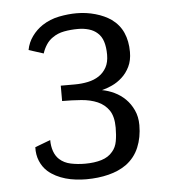

<svg xmlns="http://www.w3.org/2000/svg" viewBox="-43 -691 531 595"><g transform="rotate(-5 222.0 -393.5)"><path d="M58.6 -550.8Q63 -574.2 76.7 -593Q90.3 -611.8 109.4 -624.5Q133.3 -640.1 161.9 -645.8Q190.4 -651.4 216.3 -651.4Q247.1 -651.4 275.1 -643.3Q303.2 -635.3 323.7 -621.1Q348.1 -603.5 359.6 -577.4Q371.1 -551.3 371.1 -517.6Q371.1 -491.2 361.6 -471.9Q352.1 -452.6 337.6 -439.5Q323.2 -426.3 306.2 -418.5Q289.1 -410.6 274.4 -407.2Q293.5 -403.8 312.5 -394.8Q331.5 -385.7 346.4 -371.1Q361.3 -356.4 370.8 -335.9Q380.4 -315.4 380.4 -289.1Q380.4 -251 367.4 -220Q354.5 -189 327.1 -168.9Q303.7 -152.3 271.7 -144.3Q239.7 -136.2 202.1 -136.2Q186 -136.2 169.7 -138.2Q153.3 -140.1 137.9 -144.5Q122.6 -148.9 108.6 -156Q94.7 -163.1 83.5 -172.9Q68.4 -186.5 60.3 -206.1Q52.2 -225.6 53.2 -249L101.1 -267.1Q101.1 -247.6 106.7 -231.9Q112.3 -216.3 123 -206.5Q137.2 -193.4 158.2 -189Q179.2 -184.6 202.6 -184.6Q231.9 -184.6 253.9 -191.4Q275.9 -198.2 288.6 -213.9Q299.8 -226.6 303.2 -245.6Q306.6 -264.6 306.6 -287.6Q306.6 -322.3 293.5 -341.6Q280.3 -360.8 258.3 -370.4Q236.3 -379.9 207.8 -382.1Q179.2 -384.3 148.4 -384.3V-432.1H191.9Q213.9 -432.1 233.4 -436.3Q252.9 -440.4 267.6 -450.2Q282.2 -460 291 -475.8Q299.8 -491.7 299.8 -515.1Q299.8 -538.6 294.4 -555.7Q289.1 -572.8 276.9 -583.5Q266.1 -593.3 250.5 -597.9Q234.9 -602.5 217.3 -602.5Q193.8 -602.5 173.3 -598.6Q152.8 -594.7 137.2 -583.5Q125.5 -575.7 117.2 -563Q108.9 -550.3 104.5 -536.1Z"/></g></svg>

Font: Metrophobic
Style: Regular
Weight: 400
Designer: vernon adams
Foundry: vernon adams
Version: Version 1.000